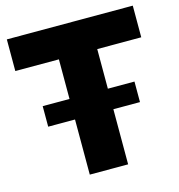

<svg xmlns="http://www.w3.org/2000/svg" viewBox="-105 -793 824 885"><g transform="rotate(-15 307.0 -350.5)"><path d="M608 -550H398V-361H525V-263H398V0H215V-263H87V-361H215V-550H7V-701H608Z"/></g></svg>

Font: Montserrat V1
Style: Bold
Weight: 700
Designer: Julieta Ulanovsky
Foundry: Julieta Ulanovsky
Version: Version 6.001